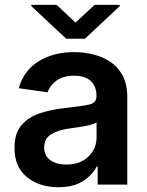

<svg xmlns="http://www.w3.org/2000/svg" viewBox="-20 -770 615 801"><path d="M223 11Q144.9 11 92.7 -30.9Q40.5 -72.8 40.5 -153.1Q40.5 -214.5 70.1 -248.4Q99.8 -282.3 147.2 -297.8Q194.6 -313.2 247.5 -318.9Q319.6 -326.7 351 -333.5Q382.5 -340.2 382.5 -367.9V-370Q382.5 -410.2 358.7 -432.2Q334.9 -454.2 290.1 -454.2Q242.9 -454.2 215.4 -433.6Q187.9 -413 178.3 -384.9L58.2 -402Q79.5 -476.6 141.5 -514.6Q203.5 -552.6 289.4 -552.6Q328.5 -552.6 367.5 -543.3Q406.6 -534.1 439.1 -512.8Q471.6 -491.5 491.3 -455.3Q511 -419 511 -365.1V0H387.4V-74.9H383.2Q365.8 -40.5 326.5 -14.7Q287.3 11 223 11ZM256.4 -83.5Q314.6 -83.5 348.7 -116.8Q382.8 -150.2 382.8 -195.7V-259.9Q374.6 -253.2 352.8 -248Q331 -242.9 306.5 -239.3Q282 -235.8 264.9 -233.3Q221.9 -227.3 193.2 -209.7Q164.4 -192.1 164.4 -155.2Q164.4 -119.7 190.3 -101.6Q216.3 -83.5 256.4 -83.5ZM216.3 -749.6 295.1 -675.8 374.3 -749.6H479.8V-744.7L334.2 -608.3H256.4L110.4 -744.7V-749.6Z"/></svg>

Font: Inter UI Semi Bold
Style: Regular
Weight: 600
Designer: Rasmus Andersson
Foundry: rsms
Version: 3.2;8d6f07862